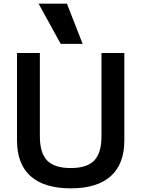

<svg xmlns="http://www.w3.org/2000/svg" viewBox="-20 -1020 773 1050"><path d="M73 -252V-730H198V-275Q198 -183 238 -142Q278 -101 367 -101Q455 -101 495 -142Q535 -183 535 -275V-730H660V-252Q660 -123 585.5 -56.5Q511 10 367 10Q222 10 147.5 -56.5Q73 -123 73 -252ZM191 -1000H346L432 -780H312Z"/></svg>

Font: Enso SemiBold
Style: Regular
Weight: 600
Designer: Coji Morishita
Foundry: UNDERFOREST DESIGN
Version: Version 1.000